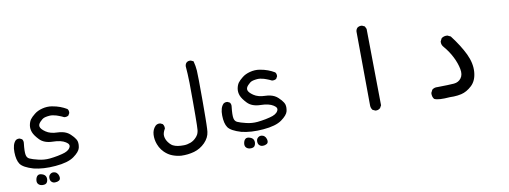

<svg xmlns="http://www.w3.org/2000/svg" viewBox="-60 -759 3620 1365"><g transform="rotate(-10 1749.5 -76.0)"><path d="M154.8 285.2Q138.2 284.2 127.4 273.9Q115.7 262.7 118.7 242.2Q121.6 222.7 132.3 212.9Q144 202.1 166.5 210Q188.5 217.3 193.4 235.4Q197.8 252.4 190.4 269Q186.5 278.3 177.2 282.2Q168 286.1 154.8 285.2ZM246.1 282.2Q242.7 282.2 239.5 281.7Q236.3 281.2 233.2 280Q230 278.8 227.3 276.9Q224.6 274.9 222.2 272.9Q216.8 268.1 214.4 261Q211.9 253.9 211.9 245.1Q211.9 240.7 212.6 236.6Q213.4 232.4 215.1 228.8Q216.8 225.1 219.5 221.9Q222.2 218.8 225.6 216.3Q239.3 205.6 258.3 211.9Q264.6 213.9 269.5 218Q274.4 222.2 278.1 228Q281.7 233.9 283.7 241.2Q290 265.1 276.4 274.4Q270 278.3 262.7 280.3Q255.4 282.2 246.1 282.2ZM112.8 158.2Q40.5 136.7 20 107.4Q0 78.1 -1 21Q-2 -36.6 23.4 -61.5V-62L24.4 -62.5Q36.6 -70.8 52.7 -68.4H53.7L54.2 -67.9L67.9 -61L69.3 -60.1L70.3 -58.6Q78.6 -46.4 76.2 -30.3Q69.3 29.3 74.2 53.2Q78.6 75.2 96.2 83Q116.2 92.3 157.2 102.1Q197.8 112.3 239.3 108.4Q253.4 106.9 268.1 104.7Q282.7 102.5 298.3 99.6Q314 96.7 330.1 92.3Q377 81.1 389.6 56.2Q396 45.4 392.1 35.4Q388.2 25.4 372.6 15.6Q340.8 -4.9 282.2 -5.9Q219.2 -6.8 186.5 -41Q155.3 -73.7 146 -98.6Q136.7 -123.5 140.6 -148.4Q145 -173.3 156.2 -189.5Q167.5 -205.1 190.4 -223.1Q212.9 -241.7 247.8 -250.7Q282.7 -259.8 317.4 -254.4Q334 -251.5 348.9 -247.8Q363.8 -244.1 376 -239.3Q400.9 -230 422.9 -216.8L423.8 -216.3L424.3 -215.3Q429.2 -210 430.9 -202.4Q432.6 -194.8 431.6 -186.5V-185.5L430.7 -184.6L422.9 -170.9L422.4 -169.4L420.9 -168.9Q415 -165 407.5 -163.6Q399.9 -162.1 391.6 -163.1H391.1L390.1 -163.6Q386.2 -165.5 382.6 -167.2Q378.9 -168.9 375.2 -170.7Q371.6 -172.4 367.7 -173.8Q363.8 -175.3 360.1 -176.8Q356.4 -178.2 352.5 -179.7Q348.6 -181.2 344.7 -182.4Q340.8 -183.6 336.9 -185.1Q323.7 -189 311.5 -190.7Q299.3 -192.4 288.1 -191.4Q280.3 -190.9 273.4 -189.7Q266.6 -188.5 260.7 -187.3Q254.9 -186 250 -184.1Q235.8 -178.7 218.8 -160.2Q202.6 -142.6 206.5 -126.5Q210.4 -108.9 241.7 -87.4Q273.4 -65.4 325.7 -64.5Q344.2 -64 360.6 -60.3Q377 -56.6 390.9 -49.6Q404.8 -42.5 416 -31.7Q427.2 -21 435.1 -12Q442.9 -2.9 448 5.4Q453.1 13.7 455.6 21.5Q458.5 32.2 458.3 44.2Q458 56.2 455.1 69.8Q448.7 97.2 404.8 128.9Q361.3 160.2 270.5 167.5Q225.6 171.4 186 168.9Q146.5 166.5 112.8 158.2Z M1162.6 251Q1129.4 248 1100.6 236.8Q1070.8 225.6 1045.4 200.7Q1036.6 191.9 1029.3 182.4Q1022 172.9 1016.4 162.4Q1010.7 151.9 1006.3 140.1Q993.2 105.5 995.1 69.8Q997.1 33.7 1020 9.8L1020.5 9.3Q1034.2 -3.4 1054.2 -1H1055.2L1056.2 -0.5L1070.8 6.3L1072.3 6.8L1072.8 7.8Q1083 20.5 1082 39.6V41L1081.1 42Q1063.5 71.8 1066.9 94.2Q1069.8 117.7 1085.4 138.7Q1090.3 145.5 1095.7 151.1Q1101.1 156.7 1106.2 160.9Q1111.3 165 1116.2 167.5Q1132.8 175.8 1151.9 178.7Q1171.4 181.6 1195.8 181.2Q1219.7 180.7 1244.1 171.4Q1268.1 162.1 1287.1 140.6Q1289.6 138.2 1291.5 135.3Q1293.5 132.3 1295.4 129.6Q1297.4 127 1299.1 124Q1300.8 121.1 1302 117.9Q1303.2 114.7 1304.2 111.6Q1305.2 108.4 1306.2 105Q1307.1 101.6 1307.6 98.1Q1308.1 94.7 1308.6 91.3Q1309.6 81.5 1310.3 55.7Q1311 29.8 1311.3 -12.2Q1311.5 -54.2 1311.5 -111.3Q1311.5 -196.8 1310.8 -247.6Q1310.1 -298.3 1308.6 -312Q1305.7 -340.3 1304.7 -370.1V-370.6Q1305.2 -373.5 1305.7 -376Q1306.2 -378.4 1306.9 -380.9Q1307.6 -383.3 1308.8 -385.7Q1310.1 -388.2 1311.5 -390.4Q1313 -392.6 1314.9 -394.5L1315.4 -395Q1327.1 -405.8 1346.2 -403.3H1347.2L1348.1 -402.8L1362.8 -396L1365.2 -395L1366.2 -392.1Q1370.6 -376.5 1373.3 -359.6Q1376 -342.8 1377.4 -325.2Q1379.9 -290 1379.9 -106.9Q1379.9 -70.3 1379.6 -39.6Q1379.4 -8.8 1379.2 16.6Q1378.9 42 1378.4 61.3Q1377.9 80.6 1377.2 94.5Q1376.5 108.4 1375.5 116.2Q1370.6 157.7 1336.9 192.4Q1302.7 227.1 1257.3 240.2Q1212.4 252.9 1163.1 251Z M1654.8 285.2Q1638.2 284.2 1627.4 273.9Q1615.7 262.7 1618.7 242.2Q1621.6 222.7 1632.3 212.9Q1644 202.1 1666.5 210Q1688.5 217.3 1693.4 235.4Q1697.8 252.4 1690.4 269Q1686.5 278.3 1677.2 282.2Q1668 286.1 1654.8 285.2ZM1746.1 282.2Q1742.7 282.2 1739.5 281.7Q1736.3 281.2 1733.2 280Q1730 278.8 1727.3 276.9Q1724.6 274.9 1722.2 272.9Q1716.8 268.1 1714.4 261Q1711.9 253.9 1711.9 245.1Q1711.9 240.7 1712.6 236.6Q1713.4 232.4 1715.1 228.8Q1716.8 225.1 1719.5 221.9Q1722.2 218.8 1725.6 216.3Q1739.3 205.6 1758.3 211.9Q1764.6 213.9 1769.5 218Q1774.4 222.2 1778.1 228Q1781.7 233.9 1783.7 241.2Q1790 265.1 1776.4 274.4Q1770 278.3 1762.7 280.3Q1755.4 282.2 1746.1 282.2ZM1612.8 158.2Q1540.5 136.7 1520 107.4Q1500 78.1 1499 21Q1498 -36.6 1523.4 -61.5V-62L1524.4 -62.5Q1536.6 -70.8 1552.7 -68.4H1553.7L1554.2 -67.9L1567.9 -61L1569.3 -60.1L1570.3 -58.6Q1578.6 -46.4 1576.2 -30.3Q1569.3 29.3 1574.2 53.2Q1578.6 75.2 1596.2 83Q1616.2 92.3 1657.2 102.1Q1697.8 112.3 1739.3 108.4Q1753.4 106.9 1768.1 104.7Q1782.7 102.5 1798.3 99.6Q1814 96.7 1830.1 92.3Q1877 81.1 1889.6 56.2Q1896 45.4 1892.1 35.4Q1888.2 25.4 1872.6 15.6Q1840.8 -4.9 1782.2 -5.9Q1719.2 -6.8 1686.5 -41Q1655.3 -73.7 1646 -98.6Q1636.7 -123.5 1640.6 -148.4Q1645 -173.3 1656.2 -189.5Q1667.5 -205.1 1690.4 -223.1Q1712.9 -241.7 1747.8 -250.7Q1782.7 -259.8 1817.4 -254.4Q1834 -251.5 1848.9 -247.8Q1863.8 -244.1 1876 -239.3Q1900.9 -230 1922.9 -216.8L1923.8 -216.3L1924.3 -215.3Q1929.2 -210 1930.9 -202.4Q1932.6 -194.8 1931.6 -186.5V-185.5L1930.7 -184.6L1922.9 -170.9L1922.4 -169.4L1920.9 -168.9Q1915 -165 1907.5 -163.6Q1899.9 -162.1 1891.6 -163.1H1891.1L1890.1 -163.6Q1886.2 -165.5 1882.6 -167.2Q1878.9 -168.9 1875.2 -170.7Q1871.6 -172.4 1867.7 -173.8Q1863.8 -175.3 1860.1 -176.8Q1856.4 -178.2 1852.5 -179.7Q1848.6 -181.2 1844.7 -182.4Q1840.8 -183.6 1836.9 -185.1Q1823.7 -189 1811.5 -190.7Q1799.3 -192.4 1788.1 -191.4Q1780.3 -190.9 1773.4 -189.7Q1766.6 -188.5 1760.7 -187.3Q1754.9 -186 1750 -184.1Q1735.8 -178.7 1718.8 -160.2Q1702.6 -142.6 1706.5 -126.5Q1710.4 -108.9 1741.7 -87.4Q1773.4 -65.4 1825.7 -64.5Q1844.2 -64 1860.6 -60.3Q1877 -56.6 1890.9 -49.6Q1904.8 -42.5 1916 -31.7Q1927.2 -21 1935.1 -12Q1942.9 -2.9 1948 5.4Q1953.1 13.7 1955.6 21.5Q1958.5 32.2 1958.3 44.2Q1958 56.2 1955.1 69.8Q1948.7 97.2 1904.8 128.9Q1861.3 160.2 1770.5 167.5Q1725.6 171.4 1686 168.9Q1646.5 166.5 1612.8 158.2Z M2576.7 174.3 2560.1 166.5 2558.6 166 2557.6 164.6Q2546.9 150.4 2546.9 131.8L2543 -400.4V-400.9Q2543.9 -415.5 2553.2 -426.3V-426.8L2553.7 -427.2Q2567.4 -438.5 2587.4 -436.5H2588.4L2589.4 -436L2606 -428.2L2607.9 -427.2L2608.9 -425.3L2616.7 -408.7L2617.2 -407.7V-406.2L2624 143.6V145L2623 146.5L2614.3 162.1V163.1L2613.3 163.6Q2598.6 177.2 2578.6 174.8H2577.6Z M3116.2 172.9Q3074.2 176.3 3046.1 174.6Q3018.1 172.9 3003.9 165.5L3002.9 164.6L3002 163.6Q2989.3 146.5 2991.2 121.6V120.6L2991.7 119.6L3001.5 100.1L3002 98.6L3002.9 98.1Q3018.6 85 3042 86.9Q3126 85.9 3161.1 83Q3194.3 80.1 3213.1 54.9Q3231.9 29.8 3223.6 -11.7Q3215.3 -54.7 3192.4 -100.1Q3169.9 -145 3135.3 -185.5Q3118.2 -203.1 3120.1 -227.1V-228L3120.6 -229L3130.4 -248.5L3131.3 -250L3132.3 -251Q3149.4 -263.7 3173.3 -261.7H3174.3L3175.3 -261.2L3195.8 -251.5L3197.3 -251L3198.2 -249.5Q3256.8 -172.9 3289.6 -105Q3322.3 -36.1 3317.4 25.9Q3312.5 88.9 3275.4 123Q3239.3 156.7 3199.2 166Q3186 168.9 3172.4 170.7Q3158.7 172.4 3144.5 172.9Q3130.4 173.3 3116.2 172.9Z"/></g></svg>

Font: NaikaiFont
Style: SemiBold
Weight: 600
Version: Version 1.89